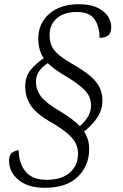

<svg xmlns="http://www.w3.org/2000/svg" viewBox="-20 -778 584 913"><path d="M194 115Q113 115 68 77.5Q23 40 23 -14Q23 -42 38.5 -52.5Q54 -63 69 -64Q69 -3 101 37Q133 77 202 77Q273 77 312 43Q351 9 351 -48Q351 -71 341.5 -93.5Q332 -116 302.5 -142Q273 -168 212 -203Q148 -241 124 -280Q100 -319 100 -368Q100 -413 125 -444.5Q150 -476 188 -501Q177 -517 169.5 -540.5Q162 -564 162 -594Q162 -667 214.5 -712.5Q267 -758 355 -758Q408 -758 442 -742Q476 -726 492.5 -701.5Q509 -677 509 -650Q509 -621 494.5 -609.5Q480 -598 453 -598Q454 -649 430.5 -685Q407 -721 345 -721Q286 -721 251 -691.5Q216 -662 216 -612Q216 -579 227.5 -556Q239 -533 266 -512Q293 -491 339 -465Q388 -436 416 -410.5Q444 -385 455.5 -358Q467 -331 467 -300Q467 -257 443.5 -220.5Q420 -184 380 -153Q391 -135 397.5 -115Q404 -95 404 -69Q404 10 350 62.5Q296 115 194 115ZM360 -178Q386 -202 399.5 -225.5Q413 -249 413 -276Q413 -297 405 -317Q397 -337 373 -359Q349 -381 302 -410Q273 -427 249 -443.5Q225 -460 207 -478Q179 -459 165 -438Q151 -417 151 -388Q151 -352 173.5 -321Q196 -290 259 -253Q325 -214 360 -178Z"/></svg>

Font: Noto Serif Light
Style: Italic
Weight: 300
Italic angle: -12°
Designer: Monotype Design Team
Foundry: Monotype Imaging Inc.
Version: Version 2.013